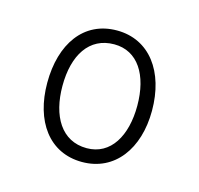

<svg xmlns="http://www.w3.org/2000/svg" viewBox="-57 -787 423 409"><g transform="rotate(15 155.0 -582.0)"><path d="M155 -437C227 -437 271 -497 271 -581C271 -667 227 -727 155 -727C82 -727 40 -667 40 -581C40 -497 82 -437 155 -437ZM157 -468C101 -468 73 -517 73 -583C73 -651 102 -697 157 -697C209 -697 238 -651 238 -583C238 -517 210 -468 157 -468Z"/></g></svg>

Font: Noto Serif Georgian ExtraCondensed Light
Style: Regular
Weight: 300
Width: 2
Designer: Monotype Design Team, Akaki Razmadze
Foundry: Google LLC
Version: Version 2.003